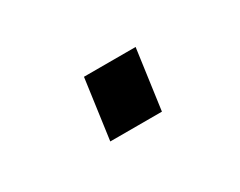

<svg xmlns="http://www.w3.org/2000/svg" viewBox="-34 -510 402 322"><g transform="rotate(-30 167.0 -349.0)"><path d="M115 -291 131 -407H231L215 -291Z"/></g></svg>

Font: Hanken Grotesk
Style: Italic
Weight: 400
Italic angle: -8°
Designer: Alfredo Marco Pradil
Foundry: Hanken Design Co.
Version: Version 3.013